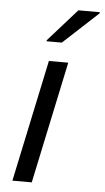

<svg xmlns="http://www.w3.org/2000/svg" viewBox="-53 -766 438 800"><g transform="rotate(5 166.0 -365.5)"><path d="M122 -596 121 -591H185L331 -726L332 -731H242ZM138 -510 30 0H111L219 -510Z"/></g></svg>

Font: Saira UNSAM
Style: Italic
Weight: 400
Italic angle: -12°
Designer: Hector Gatti with collaboration of the Omnibus-Type team
Foundry: Omnibus-Type
Version: Version 0.072;PS 000.072;hotconv 1.0.88;makeotf.lib2.5.64775